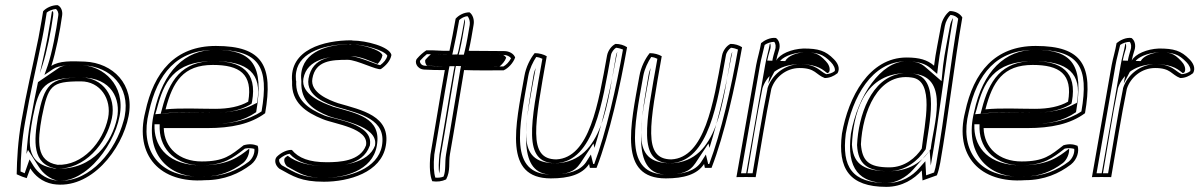

<svg xmlns="http://www.w3.org/2000/svg" viewBox="-20 -678 4673 748"><path d="M63 -204C50 -129 46 -59 45 1C60 8 73 13 84 16L98 -22C115 5 143 31 186 39C333 63 456 -95 481 -226C505 -350 419 -433 311 -438C260 -440 211 -442 180 -421C197 -473 214 -558 222 -617C225 -636 217 -653 204 -658C182 -658 159 -647 148 -634C148 -634 138 -571 130 -531C104 -403 84 -325 63 -204ZM78 -204C99 -324 119 -403 145 -531C152 -564 159 -613 162 -629C170 -636 185 -642 198 -643C203 -639 209 -630 207 -617C199 -558 183 -473 166 -423L153 -386L187 -409C210 -425 256 -425 308 -423C409 -418 488 -341 466 -226C464 -213 459 -200 455 -186C417 -70 312 43 192 24C154 17 127 -6 111 -31L95 -57L76 -3C71 -5 66 -8 60 -10C61 -69 65 -133 78 -204ZM98 -204C90 -160 86 -118 83 -78L89 -94L132 -27C148 -1 177 20 202 25C240 31 292 14 346 -40C396 -91 434 -162 446 -226C470 -350 378 -419 306 -423C251 -425 227 -425 210 -414L128 -358C118 -310 108 -262 98 -204ZM135 -392 145 -422C162 -473 179 -558 187 -617C188 -624 188 -629 186 -635C185 -634 183 -633 182 -632C180 -621 172 -567 165 -531C155 -478 144 -434 135 -392ZM108 -222C132 -341 149 -376 297 -376C416 -376 451 -290 436 -218C417 -128 345 -15 199 -21H194L190 -22C73 -42 92 -131 108 -222ZM128 -222C112 -129 104 -37 200 -21H201C309 -17 395 -118 416 -218C433 -301 381 -376 297 -376C174 -376 153 -348 128 -222ZM143 -222C168 -345 178 -361 295 -361C370 -361 416 -293 401 -218C381 -123 301 -32 204 -36C120 -50 126 -127 143 -222Z M546 -242C503 -72 604 37 779 24C854 24 912 -2 958 -37C983 -57 991 -89 984 -110C967 -117 949 -118 929 -112C879 -73 853 -49 766 -49C678 -49 620 -102 618 -179H787C882 -179 956 -195 1013 -237C1045 -421 1004 -499 821 -499C662 -499 579 -397 546 -242ZM560 -241C593 -392 669 -484 818 -484C991 -484 1029 -417 999 -244C947 -209 879 -194 789 -194H602V-176C605 -92 669 -34 763 -34C852 -34 886 -62 934 -99C948 -102 960 -101 971 -98C973 -82 965 -61 949 -48C905 -15 852 9 781 9H780C762 10 745 10 729 9C595 -1 524 -97 560 -241ZM581 -242C541 -81 635 9 750 10C758 10 766 10 775 9H778H781C834 9 882 -9 927 -43C943 -56 953 -81 951 -99C908 -65 867 -34 763 -34C639 -34 585 -102 582 -178V-194H789C871 -194 927 -206 978 -241C1010 -426 962 -484 818 -484C702 -484 615 -402 581 -242ZM585 -233 591 -253C618 -356 655 -440 812 -440C948 -440 1001 -390 982 -282L981 -277L974 -274C934 -251 878 -239 815 -239C749 -239 683 -242 631 -237ZM606 -235 624 -237C683 -243 751 -239 815 -239C870 -239 915 -248 952 -269L960 -274L962 -282C983 -399 920 -440 812 -440C687 -440 639 -363 611 -253ZM625 -252C653 -360 694 -425 809 -425C913 -425 966 -390 947 -282C914 -263 871 -254 818 -254C755 -254 686 -258 625 -252Z M1058 -67C1048 -55 1051 -35 1068 -21C1122 9 1153 30 1242 30C1339 30 1465 -6 1483 -110C1504 -227 1389 -249 1297 -276C1262 -288 1187 -317 1197 -372C1209 -442 1271 -445 1335 -445C1370 -445 1450 -403 1464 -409C1483 -422 1501 -441 1505 -464C1497 -497 1405 -520 1354 -520L1349 -521C1242 -521 1106 -485 1118 -360C1114 -278 1173 -240 1237 -214C1285 -194 1418 -179 1406 -112C1384 -50 1303 -46 1253 -46C1185 -46 1143 -62 1117 -94C1099 -95 1075 -84 1058 -67ZM1068 -58C1081 -70 1098 -78 1108 -79C1138 -46 1183 -31 1250 -31C1297 -31 1392 -32 1420 -109L1421 -111V-112C1436 -197 1283 -212 1244 -228C1181 -254 1130 -289 1134 -362V-363L1133 -364C1132 -376 1132 -388 1134 -398C1147 -477 1250 -506 1345 -506L1350 -505H1351C1398 -505 1478 -482 1489 -461C1486 -447 1475 -434 1461 -424C1440 -428 1375 -460 1338 -460C1277 -460 1197 -458 1182 -372C1170 -302 1257 -273 1290 -262C1387 -234 1486 -213 1468 -110C1452 -21 1341 15 1244 15C1158 15 1132 -4 1078 -34C1065 -46 1067 -56 1068 -58ZM1090 -63C1085 -57 1087 -41 1098 -30C1152 0 1173 15 1244 15C1317 15 1431 -11 1448 -110C1468 -221 1368 -236 1275 -263V-264H1274C1237 -277 1151 -310 1162 -372C1176 -449 1263 -460 1338 -460C1386 -460 1423 -439 1451 -429C1460 -438 1468 -450 1470 -463C1462 -486 1386 -505 1351 -505H1343L1339 -506C1263 -504 1159 -481 1153 -385C1153 -378 1153 -370 1154 -362V-361C1150 -282 1202 -249 1262 -225C1297 -211 1455 -189 1441 -112V-111C1415 -40 1308 -31 1250 -31C1182 -31 1133 -46 1101 -71C1098 -69 1094 -67 1090 -63Z M1605 -450C1593 -437 1604 -409 1632 -407C1661 -405 1684 -405 1713 -405C1693 -294 1676 -184 1657 -76C1652 -28 1655 7 1664 28C1683 31 1701 29 1718 21C1736 -13 1727 -44 1733 -78C1752 -184 1769 -295 1788 -405C1838 -403 1891 -404 1942 -404C1960 -412 1979 -432 1987 -454C1982 -468 1965 -479 1944 -479C1897 -479 1852 -480 1806 -480C1814 -514 1819 -546 1825 -581C1829 -602 1821 -622 1809 -630C1787 -630 1766 -618 1755 -605C1747 -561 1740 -522 1731 -480C1699 -479 1673 -483 1641 -482C1629 -474 1616 -463 1605 -450ZM1616 -441C1625 -451 1635 -461 1643 -467C1672 -467 1696 -464 1728 -465H1742L1745 -479C1754 -519 1762 -560 1769 -600C1777 -607 1789 -614 1801 -615C1808 -608 1812 -594 1810 -581C1804 -546 1799 -514 1791 -481L1787 -465H1803C1849 -465 1895 -464 1942 -464C1955 -464 1966 -458 1971 -451C1963 -436 1952 -425 1941 -419C1890 -419 1840 -418 1792 -420L1776 -421L1773 -405C1754 -295 1737 -184 1718 -78C1712 -42 1718 -15 1708 10C1698 14 1687 15 1676 14C1670 -5 1668 -35 1672 -76C1691 -185 1708 -294 1728 -405L1731 -420H1716C1687 -420 1663 -420 1635 -422C1618 -423 1615 -438 1616 -441ZM1638 -446C1634 -442 1637 -427 1644 -422C1667 -421 1688 -420 1716 -420H1751L1748 -405C1728 -294 1711 -184 1692 -76C1689 -46 1688 -21 1691 -2C1696 -26 1693 -50 1698 -78C1717 -184 1734 -295 1753 -405L1756 -421L1794 -420C1835 -418 1880 -419 1926 -419C1935 -426 1947 -439 1952 -453C1949 -459 1943 -463 1940 -464C1893 -464 1847 -465 1803 -465H1767L1771 -480C1779 -514 1784 -546 1790 -581C1791 -589 1793 -596 1790 -604C1782 -559 1775 -522 1766 -480L1762 -466L1731 -465C1701 -464 1679 -466 1659 -467C1652 -461 1646 -455 1638 -446Z M2023 -382C1988 -186 1940 17 2126 17C2196 17 2248 2 2275 -39L2278 -24H2304C2355 -155 2396 -342 2423 -494C2411 -502 2395 -507 2378 -507C2363 -500 2349 -482 2345 -462C2311 -274 2277 -63 2147 -57C2035 -58 2063 -192 2110 -459C2098 -466 2081 -471 2063 -471C2046 -450 2029 -417 2023 -382ZM2038 -382C2043 -410 2057 -438 2069 -456C2079 -455 2087 -452 2093 -449C2048 -195 2014 -43 2144 -42H2145C2295 -49 2327 -282 2360 -462C2362 -475 2372 -487 2380 -492C2390 -491 2400 -488 2407 -485C2381 -338 2342 -164 2295 -39H2291L2282 -76L2263 -46C2241 -14 2198 2 2129 2C1961 2 2002 -179 2038 -382ZM2058 -382C2022 -175 1997 2 2129 2C2183 2 2217 -6 2241 -42L2292 -119L2296 -102C2332 -217 2363 -356 2385 -476C2383 -472 2381 -467 2380 -462C2348 -285 2331 -50 2148 -42H2146H2143C1983 -43 2027 -188 2067 -413L2070 -421C2065 -409 2060 -396 2058 -382Z M2471 -382C2436 -186 2388 17 2574 17C2644 17 2696 2 2723 -39L2726 -24H2752C2803 -155 2844 -342 2871 -494C2859 -502 2843 -507 2826 -507C2811 -500 2797 -482 2793 -462C2759 -274 2725 -63 2595 -57C2483 -58 2511 -192 2558 -459C2546 -466 2529 -471 2511 -471C2494 -450 2477 -417 2471 -382ZM2486 -382C2491 -410 2505 -438 2517 -456C2527 -455 2535 -452 2541 -449C2496 -195 2462 -43 2592 -42H2593C2743 -49 2775 -282 2808 -462C2810 -475 2820 -487 2828 -492C2838 -491 2848 -488 2855 -485C2829 -338 2790 -164 2743 -39H2739L2730 -76L2711 -46C2689 -14 2646 2 2577 2C2409 2 2450 -179 2486 -382ZM2506 -382C2470 -175 2445 2 2577 2C2631 2 2665 -6 2689 -42L2740 -119L2744 -102C2780 -217 2811 -356 2833 -476C2831 -472 2829 -467 2828 -462C2796 -285 2779 -50 2596 -42H2594H2591C2431 -43 2475 -188 2515 -413L2518 -421C2513 -409 2508 -396 2506 -382Z M2849 12C2875 11 2898 12 2924 12C2944 -103 2962 -220 2985 -332C2999 -376 3042 -413 3095 -413C3157 -413 3158 -387 3193 -374C3211 -374 3228 -381 3243 -393C3255 -414 3241 -435 3229 -447C3196 -481 3168 -489 3110 -489C3063 -487 3018 -468 3004 -442C3006 -454 3010 -467 3014 -480C3022 -502 3015 -522 3003 -530C2981 -533 2958 -521 2945 -510C2940 -480 2931 -452 2926 -425ZM2867 -3 2941 -425C2945 -449 2953 -475 2959 -503C2969 -510 2984 -515 2996 -515C3002 -509 3004 -496 2999 -482C2995 -468 2991 -455 2989 -442L2973 -353L3017 -437C3025 -453 3063 -472 3108 -474C3165 -474 3186 -468 3217 -436C3228 -425 3235 -410 3232 -401C3222 -393 3210 -390 3199 -389C3173 -400 3162 -428 3097 -428C3036 -428 2986 -385 2970 -334V-333V-332C2948 -224 2931 -113 2912 -3ZM2887 -3H2892C2911 -112 2928 -225 2950 -332V-333C2963 -375 3005 -428 3097 -428C3168 -428 3189 -403 3203 -393C3205 -394 3208 -395 3210 -397C3217 -412 3207 -430 3197 -440C3167 -472 3153 -474 3110 -474C3084 -472 3050 -461 3039 -440L2969 -442C2971 -454 2975 -467 2979 -481C2983 -491 2983 -500 2981 -508C2980 -508 2980 -508 2979 -507C2974 -478 2965 -450 2961 -425Z M3260 -157C3243 -21 3289 50 3433 50C3495 50 3542 19 3571 -14L3574 25L3630 5C3636 -11 3640 -27 3643 -44C3675 -226 3698 -433 3729 -610C3721 -624 3703 -635 3680 -635C3665 -624 3650 -601 3646 -577C3637 -525 3625 -473 3619 -422C3593 -445 3561 -454 3512 -454C3366 -454 3285 -300 3260 -157ZM3275 -157C3300 -300 3377 -439 3509 -439C3556 -439 3585 -431 3608 -410L3631 -390L3635 -423C3641 -473 3652 -525 3661 -577C3664 -594 3674 -611 3683 -620C3697 -619 3708 -612 3713 -605C3682 -428 3660 -224 3628 -44C3626 -31 3623 -18 3619 -6L3588 5L3585 -50L3561 -23C3535 7 3493 35 3436 35C3299 35 3259 -27 3275 -157ZM3295 -157C3277 -18 3330 35 3436 35C3468 35 3509 15 3538 -18L3602 -91L3606 -33C3607 -37 3607 -40 3608 -44C3640 -225 3662 -431 3693 -608C3687 -599 3683 -588 3681 -577C3672 -525 3660 -473 3654 -422L3648 -362L3587 -415C3565 -435 3545 -439 3509 -439C3414 -439 3322 -308 3295 -157ZM3299 -114V-115C3304 -223 3338 -390 3507 -393C3520 -393 3533 -392 3546 -390C3680 -372 3616 -188 3606 -99V-98L3605 -96C3583 -63 3538 -11 3442 -11C3331 -11 3304 -50 3299 -114ZM3319 -112C3323 -41 3356 -11 3442 -11C3509 -11 3557 -54 3583 -92L3586 -96L3587 -100C3598 -188 3646 -377 3537 -391C3522 -393 3507 -394 3494 -392C3372 -377 3324 -224 3319 -114V-113ZM3334 -116C3340 -240 3399 -396 3532 -376C3623 -364 3582 -196 3571 -99C3548 -64 3505 -26 3445 -26C3364 -26 3339 -51 3334 -116Z M3740 -242C3697 -72 3798 37 3973 24C4048 24 4106 -2 4152 -37C4177 -57 4185 -89 4178 -110C4161 -117 4143 -118 4123 -112C4073 -73 4047 -49 3960 -49C3872 -49 3814 -102 3812 -179H3981C4076 -179 4150 -195 4207 -237C4239 -421 4198 -499 4015 -499C3856 -499 3773 -397 3740 -242ZM3754 -241C3787 -392 3863 -484 4012 -484C4185 -484 4223 -417 4193 -244C4141 -209 4073 -194 3983 -194H3796V-176C3799 -92 3863 -34 3957 -34C4046 -34 4080 -62 4128 -99C4142 -102 4154 -101 4165 -98C4167 -82 4159 -61 4143 -48C4099 -15 4046 9 3975 9H3974C3956 10 3939 10 3923 9C3789 -1 3718 -97 3754 -241ZM3775 -242C3735 -81 3829 9 3944 10C3952 10 3960 10 3969 9H3972H3975C4028 9 4076 -9 4121 -43C4137 -56 4147 -81 4145 -99C4102 -65 4061 -34 3957 -34C3833 -34 3779 -102 3776 -178V-194H3983C4065 -194 4121 -206 4172 -241C4204 -426 4156 -484 4012 -484C3896 -484 3809 -402 3775 -242ZM3779 -233 3785 -253C3812 -356 3849 -440 4006 -440C4142 -440 4195 -390 4176 -282L4175 -277L4168 -274C4128 -251 4072 -239 4009 -239C3943 -239 3877 -242 3825 -237ZM3800 -235 3818 -237C3877 -243 3945 -239 4009 -239C4064 -239 4109 -248 4146 -269L4154 -274L4156 -282C4177 -399 4114 -440 4006 -440C3881 -440 3833 -363 3805 -253ZM3819 -252C3847 -360 3888 -425 4003 -425C4107 -425 4160 -390 4141 -282C4108 -263 4065 -254 4012 -254C3949 -254 3880 -258 3819 -252Z M4234 12C4260 11 4283 12 4309 12C4329 -103 4347 -220 4370 -332C4384 -376 4427 -413 4480 -413C4542 -413 4543 -387 4578 -374C4596 -374 4613 -381 4628 -393C4640 -414 4626 -435 4614 -447C4581 -481 4553 -489 4495 -489C4448 -487 4403 -468 4389 -442C4391 -454 4395 -467 4399 -480C4407 -502 4400 -522 4388 -530C4366 -533 4343 -521 4330 -510C4325 -480 4316 -452 4311 -425ZM4252 -3 4326 -425C4330 -449 4338 -475 4344 -503C4354 -510 4369 -515 4381 -515C4387 -509 4389 -496 4384 -482C4380 -468 4376 -455 4374 -442L4358 -353L4402 -437C4410 -453 4448 -472 4493 -474C4550 -474 4571 -468 4602 -436C4613 -425 4620 -410 4617 -401C4607 -393 4595 -390 4584 -389C4558 -400 4547 -428 4482 -428C4421 -428 4371 -385 4355 -334V-333V-332C4333 -224 4316 -113 4297 -3ZM4272 -3H4277C4296 -112 4313 -225 4335 -332V-333C4348 -375 4390 -428 4482 -428C4553 -428 4574 -403 4588 -393C4590 -394 4593 -395 4595 -397C4602 -412 4592 -430 4582 -440C4552 -472 4538 -474 4495 -474C4469 -472 4435 -461 4424 -440L4354 -442C4356 -454 4360 -467 4364 -481C4368 -491 4368 -500 4366 -508C4365 -508 4365 -508 4364 -507C4359 -478 4350 -450 4346 -425Z"/></svg>

Font: Snowfall
Style: EcoObl
Weight: 400
Designer: Jasper
Foundry: Cannot Into Space Fonts
Version: Version 0.9